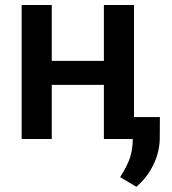

<svg xmlns="http://www.w3.org/2000/svg" viewBox="-20 -548 678 757"><path d="M508.3 -528.3H389.6V-308.1H184.1V-528.3H65.4V0H184.1V-213.4H389.6V0H503.4V5.9C502.9 28.8 499.5 51.3 492.7 73.2C485.4 95.2 472.7 120.6 453.6 150.4L517.6 188.5C544.4 166 566.9 137.7 584 103C601.1 68.4 609.4 33.7 609.9 -1L610.4 -86.4H508.3Z"/></svg>

Font: Roboto Medium
Style: Regular
Weight: 500
Designer: Google
Version: Version 2.137; 2017